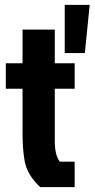

<svg xmlns="http://www.w3.org/2000/svg" viewBox="-20 -772 390 792"><path d="M73 -223V-406H4V-511H73V-650H206V-511H288V-406H206V-191Q206 -130 227 -105H288V0H146Q93 -49 82 -106Q73 -154 73 -223ZM247 -752H350L330 -553H247Z"/></svg>

Font: Jockey One
Style: Regular
Weight: 400
Designer: TypeTogether
Foundry: TypeTogether
Version: Version 1.002